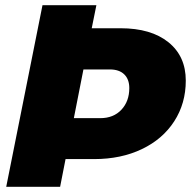

<svg xmlns="http://www.w3.org/2000/svg" viewBox="-20 -721 747 741"><path d="M697 -410Q697 -322 652.5 -253Q608 -184 527.5 -145.5Q447 -107 343 -107H233L212 0H4L144 -701H352L334 -612H445Q563 -612 630 -558Q697 -504 697 -410ZM479 -381Q479 -415 459.5 -434Q440 -453 404 -453H302L265 -265H367Q418 -265 448.5 -297.5Q479 -330 479 -381Z"/></svg>

Font: Gontserrat ExtraBold
Style: Italic
Weight: 800
Italic angle: -11.3°
Designer: Julieta Ulanovsky
Foundry: Julieta Ulanovsky
Version: Version 6.001